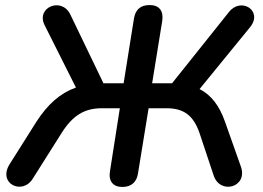

<svg xmlns="http://www.w3.org/2000/svg" viewBox="-20 -733 1044 761"><path d="M465 8C500 8 522 -11 527 -46L569 -304H640C709 -304 747 -275 771 -205L827 -37C853 40 963 9 935 -72L872 -250C850 -313 818 -356 771 -380L971 -625C1024 -690 936 -746 888 -686L662 -403H583L623 -650C629 -690 611 -713 573 -713C537 -713 517 -695 511 -660L470 -403H390L259 -675C225 -747 121 -704 157 -633L281 -386C219 -364 169 -320 124 -250L18 -82C-30 -5 69 42 110 -25L223 -204C268 -276 315 -304 384 -304H455L416 -55C409 -15 428 8 465 8Z"/></svg>

Font: SN Pro Semibold
Style: Italic
Weight: 600
Italic angle: -9°
Designer: Tobias Whetton
Foundry: Supernotes
Version: Version 1.001;Glyphs 3.2 (3249)